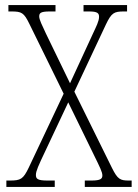

<svg xmlns="http://www.w3.org/2000/svg" viewBox="-20 -734 543 754"><path d="M5 0H195V-25H166C127 -25 121 -32 121 -47C121 -62 130 -82 159 -143L248 -332L349 -125C373 -76 382 -58 382 -45C382 -32 375 -25 339 -25H313V0H497V-25H486C452 -25 442 -30 420 -74L272 -374L396 -638C418 -684 428 -689 467 -689H479V-714H308V-689H330C363 -689 369 -682 369 -668C369 -651 358 -630 345 -602L255 -407L160 -603C146 -633 134 -657 134 -669C134 -682 138 -689 175 -689H198V-714H13V-689H25C65 -689 74 -684 95 -641L230 -366L93 -76C71 -30 61 -25 18 -25H5Z"/></svg>

Font: Noto Serif Thai Condensed ExtraLight
Style: Regular
Weight: 200
Width: 3
Designer: Monotype Design Team
Foundry: Monotype Imaging Inc.
Version: Version 2.002